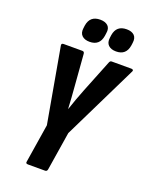

<svg xmlns="http://www.w3.org/2000/svg" viewBox="-155 -922 786 1003"><g transform="rotate(20 238.0 -420.0)"><path d="M128 0Q114 0 117 -12L151 -226L77 -643Q75 -655 88 -655H192Q203 -655 204 -643L218 -464Q221 -434 222.5 -404.5Q224 -375 226 -345H227Q237 -375 247.5 -404Q258 -433 270 -463L342 -643Q346 -655 355 -655H465Q471 -655 474 -651.5Q477 -648 474 -643L270 -226L236 -12Q234 0 223 0ZM358 -712Q330 -712 315 -726.5Q300 -741 304 -769L306 -784Q315 -840 372 -840Q400 -840 414.5 -826Q429 -812 425 -784L423 -769Q414 -712 358 -712ZM211 -712Q183 -712 168 -726.5Q153 -741 157 -769L159 -784Q168 -840 225 -840Q253 -840 268 -826Q283 -812 278 -784L276 -769Q267 -712 211 -712Z"/></g></svg>

Font: Sofia Sans Extra Condensed ExtraBold
Style: Italic
Weight: 800
Italic angle: -9°
Designer: Botio Nikoltchev, Ani Petrova
Foundry: lettersoup
Version: Version 4.101; ttfautohint (v1.8.4.7-5d5b)